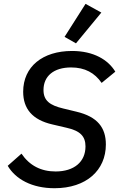

<svg xmlns="http://www.w3.org/2000/svg" viewBox="-20 -978 640 1010"><path d="M266.7 12.1C434.3 12.1 536.9 -82.4 536.9 -218C536.9 -306.1 493.3 -364 382.8 -390.3L312.5 -407.3C242.2 -424 208.8 -448.5 208.8 -504.6C208.8 -577.4 262.4 -623.2 354 -623.2C426.8 -623.2 478.3 -594.5 514.6 -541.9L586.6 -600.9C549.4 -663 473 -709.9 359 -709.9C204.2 -709.9 101.9 -627.5 101.9 -495.4C101.9 -406.6 149.5 -347.3 256.4 -323.2L329.5 -306.1C402 -290.1 429.7 -261 429.7 -207.7C429.7 -127.1 370.4 -76 272.4 -76C195.7 -76 135.3 -107.2 93 -169.7L20.6 -105.8C62.1 -35.5 147.7 12.1 266.7 12.1ZM319.6 -784.1 379.6 -750 513.1 -911.9 430 -957.7Z"/></svg>

Font: Margiela Mono Italic Medium It
Style: Regular
Weight: 500
Designer: Mike Abbink, Paul van der Laan, Pieter van Rosmalen
Foundry: Bold Monday
Version: Version 2.003 2021